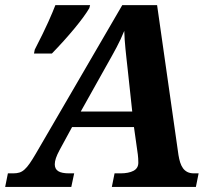

<svg xmlns="http://www.w3.org/2000/svg" viewBox="-52 -734 842 754"><path d="M231 -234.9 182.1 -145Q172.4 -127 167.7 -113.3Q163.1 -99.6 163.1 -88.9Q163.1 -70.3 176.8 -61.8Q190.4 -53.2 219.2 -53.2H239.3L228 0H-31.7L-21 -53.2H0Q13.7 -53.2 24.2 -56.4Q34.7 -59.6 44.4 -68.4Q54.2 -77.1 64.7 -92.3Q75.2 -107.4 88.9 -130.9L428.2 -713.9H564.9L648.9 -125Q651.4 -109.4 655.5 -96.2Q659.7 -83 666.5 -73.5Q673.3 -64 683.8 -58.6Q694.3 -53.2 710 -53.2H728L717.3 0H387.2L397.9 -53.2H420.9Q453.1 -53.2 472.2 -63.2Q491.2 -73.2 491.2 -95.2Q491.2 -103.5 490.7 -111.6Q490.2 -119.6 489.3 -127L474.1 -234.9ZM449.2 -463.9Q446.8 -485.8 444.6 -505.1Q442.4 -524.4 440.7 -542.5Q439 -560.5 437.7 -577.6Q436.5 -594.7 436 -612.8Q428.7 -594.7 421.4 -579.3Q414.1 -564 405.8 -548.1Q397.5 -532.2 387.5 -514.4Q377.4 -496.6 364.3 -473.1L265.1 -295.9H467.3ZM84.5 -539.1Q120.1 -608.4 137.9 -648.4Q155.8 -688.5 165.5 -713.9H301.8L298.8 -702.1Q280.3 -670.4 240.5 -622.3Q200.7 -574.2 151.9 -523.9H81.5Z"/></svg>

Font: Droid Serif
Style: Bold Italic
Weight: 700
Italic angle: -12°
Designer: Monotype Design team
Foundry: Monotype Imaging Inc.
Version: Version 1.03